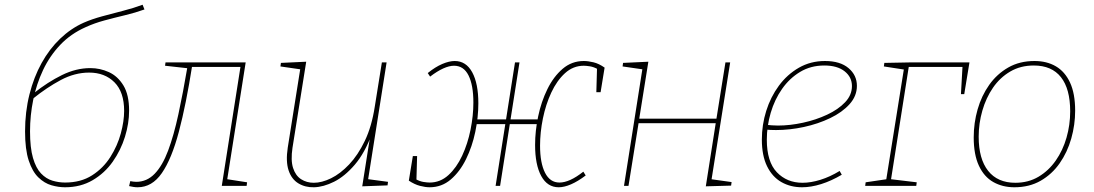

<svg xmlns="http://www.w3.org/2000/svg" viewBox="-20 -786 4628 812"><path d="M255 6Q227 6 197.5 -2.5Q168 -11 142.5 -35.5Q117 -60 101.5 -107Q86 -154 86 -230Q86 -313 104.5 -386.5Q123 -460 156 -519.5Q189 -579 234.5 -622.5Q280 -666 334 -690Q368 -705 412 -717Q456 -729 501 -740.5Q546 -752 583 -766L591 -746Q552 -732 508 -721.5Q464 -711 421.5 -699.5Q379 -688 342 -671Q279 -643 234.5 -596Q190 -549 162 -489.5Q134 -430 120.5 -364Q107 -298 107 -231Q107 -161 119.5 -118Q132 -75 153.5 -52.5Q175 -30 201.5 -22Q228 -14 255 -14Q322 -14 369.5 -44.5Q417 -75 447 -122.5Q477 -170 491 -222Q505 -274 505 -317Q505 -397 464 -438Q423 -479 357 -479Q296 -479 237 -447.5Q178 -416 121 -370L123 -392Q182 -439 242 -468.5Q302 -498 362 -498Q403 -498 440.5 -481Q478 -464 502 -424.5Q526 -385 526 -318Q526 -264 508.5 -207.5Q491 -151 457 -102.5Q423 -54 372 -24Q321 6 255 6Z M526 1 531 -20Q537 -19 543 -18Q549 -17 556 -17Q601 -17 634 -51Q667 -85 691 -149Q715 -213 734.5 -303Q754 -393 773 -505L777 -497L678 -508L680 -522H1019L940 -21L935 -29L1025 -15L1023 0H918L998 -510L1002 -503H782L793 -510Q767 -344 736.5 -229Q706 -114 664.5 -54Q623 6 562 6Q553 6 544 4.5Q535 3 526 1Z M1308 6Q1271 7 1242 -10.5Q1213 -28 1200.5 -65.5Q1188 -103 1197 -162L1251 -502L1256 -492L1166 -505L1168 -520L1275 -525L1217 -161Q1209 -108 1219.5 -75.5Q1230 -43 1253.5 -28Q1277 -13 1307 -13Q1341 -13 1380 -32Q1419 -51 1456.5 -90.5Q1494 -130 1523 -190.5Q1552 -251 1565 -335L1595 -522H1615L1536 -22L1531 -29L1621 -17L1619 -2L1512 2L1547 -220L1553 -221Q1523 -139 1480.5 -89.5Q1438 -40 1393 -17.5Q1348 5 1308 6Z M2343 6Q2295 6 2269 -41.5Q2243 -89 2243 -173Q2243 -232 2256 -294Q2269 -356 2295 -409Q2321 -462 2359.5 -495Q2398 -528 2449 -528Q2467 -528 2490 -522.5Q2513 -517 2537 -500L2520 -396H2502L2505 -502L2509 -493Q2491 -503 2475 -505.5Q2459 -508 2449 -508Q2404 -508 2369.5 -476.5Q2335 -445 2311.5 -394.5Q2288 -344 2276 -285Q2264 -226 2264 -170Q2264 -97 2285 -55.5Q2306 -14 2346 -14Q2389 -14 2447 -60L2457 -44Q2424 -19 2395 -6.5Q2366 6 2343 6ZM1797 6Q1779 6 1756 0Q1733 -6 1709 -22L1726 -126H1744L1741 -20L1737 -29Q1755 -19 1771 -16.5Q1787 -14 1797 -14Q1842 -14 1876.5 -45.5Q1911 -77 1934.5 -127.5Q1958 -178 1970 -237.5Q1982 -297 1982 -352Q1982 -426 1961.5 -467Q1941 -508 1900 -508Q1880 -508 1854.5 -496.5Q1829 -485 1799 -462L1789 -477Q1821 -503 1850.5 -515.5Q1880 -528 1903 -528Q1951 -528 1977 -480.5Q2003 -433 2003 -349Q2003 -290 1990 -228Q1977 -166 1951 -113Q1925 -60 1886.5 -27Q1848 6 1797 6ZM2076 0 2158 -522H2177L2095 0ZM1990 -261V-281H2260V-261Z M2619 0 2698 -502 2703 -492 2613 -505 2615 -520 2722 -525 2682 -275 2675 -284H3019L3009 -278L3048 -522H3068L2988 -19L2981 -29L3074 -16L3072 -1L2965 2L3008 -272L3016 -265H2672L2682 -274L2638 0Z M3372 6Q3323 6 3284.5 -16Q3246 -38 3224 -83Q3202 -128 3202 -196Q3202 -258 3220.5 -317Q3239 -376 3274 -423.5Q3309 -471 3358.5 -499.5Q3408 -528 3469 -528Q3533 -528 3568.5 -498Q3604 -468 3604 -423Q3604 -380 3573 -345.5Q3542 -311 3491 -286.5Q3440 -262 3380 -249Q3320 -236 3262 -236Q3249 -236 3238.5 -236.5Q3228 -237 3217 -238L3221 -258Q3232 -257 3244.5 -256Q3257 -255 3270 -255Q3321 -255 3376 -267Q3431 -279 3478 -301Q3525 -323 3554 -353.5Q3583 -384 3583 -422Q3583 -460 3552 -484.5Q3521 -509 3466 -509Q3409 -509 3364 -482Q3319 -455 3287.5 -410Q3256 -365 3239.5 -309Q3223 -253 3223 -195Q3223 -102 3265.5 -57.5Q3308 -13 3374 -13Q3409 -13 3449.5 -25.5Q3490 -38 3531 -63L3540 -47Q3496 -21 3453 -7.5Q3410 6 3372 6Z M3804 -502 3809 -491 3718 -505 3720 -520 3826 -522H4080L4058 -388H4044L4051 -512L4054 -503H3819L3825 -514L3747 -19L3740 -29L3857 -15L3855 0H3639L3641 -15L3736 -29L3728 -26Z M4355 -528Q4407 -528 4445.5 -505.5Q4484 -483 4505.5 -436.5Q4527 -390 4527 -318Q4527 -258 4510.5 -200Q4494 -142 4461.5 -95.5Q4429 -49 4381 -21.5Q4333 6 4270 6Q4220 6 4181 -16Q4142 -38 4120 -85Q4098 -132 4098 -205Q4098 -266 4114.5 -323.5Q4131 -381 4163.5 -427Q4196 -473 4244 -500.5Q4292 -528 4355 -528ZM4352 -509Q4296 -509 4252.5 -483.5Q4209 -458 4179.5 -415Q4150 -372 4134.5 -318Q4119 -264 4119 -208Q4119 -114 4159 -63.5Q4199 -13 4274 -13Q4329 -13 4372 -38.5Q4415 -64 4445 -107Q4475 -150 4490.5 -204Q4506 -258 4506 -315Q4506 -410 4467 -459.5Q4428 -509 4352 -509Z"/></svg>

Font: Bitter Thin
Style: Italic
Weight: 100
Italic angle: -9°
Designer: Sol Matas, and Bitter project Authors
Foundry: Sol Matas
Version: Version 2.002